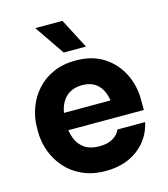

<svg xmlns="http://www.w3.org/2000/svg" viewBox="-117 -872 859 983"><g transform="rotate(-15 312.0 -380.0)"><path d="M323.5 19.5Q253.5 19.5 200.2 -4.5Q147 -28.5 111.2 -69.1Q75.5 -109.8 57 -160.2Q38.5 -210.8 38.5 -264V-283.5Q38.5 -338.5 57 -389.4Q75.5 -440.2 110.9 -480.1Q146.2 -520 198.4 -543.5Q250.5 -567 317.5 -567Q406 -567 466.6 -527.6Q527.2 -488.2 558.9 -424.4Q590.5 -360.5 590.5 -286V-231.8H106V-323.2H494.2L441.5 -280.5Q441.5 -330 427.6 -364.8Q413.8 -399.5 386.4 -418Q359 -436.5 317.5 -436.5Q276.2 -436.5 247 -417.6Q217.8 -398.8 202.6 -362.4Q187.5 -326 187.5 -273Q187.5 -224.2 201.9 -187.8Q216.2 -151.2 246.2 -131.1Q276.2 -111 323.5 -111Q367.8 -111 396 -127.8Q424.2 -144.5 433.8 -170.2H580.8Q569 -114.5 534.1 -71.5Q499.2 -28.5 445.9 -4.5Q392.5 19.5 323.5 19.5ZM270.5 -622 162 -780.5H306L388.5 -622Z"/></g></svg>

Font: SVN-Sora Variable
Style: Regular
Weight: 400
Designer: Jonathan Barnbrook, Julián Moncada
Foundry: Barnbrook Fonts
Version: Version 2.000 - Viet hoa boi STYLEno.1 Fonts